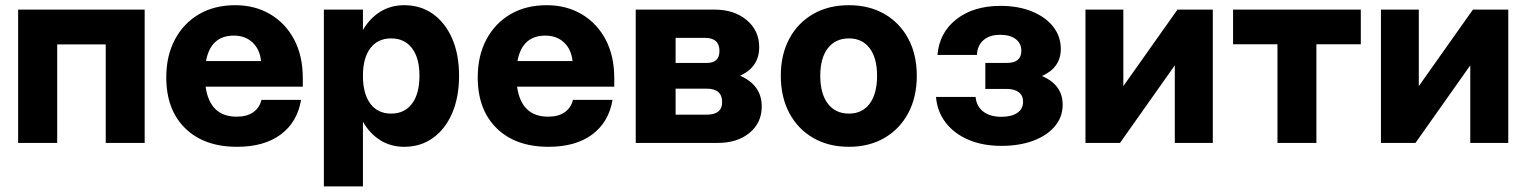

<svg xmlns="http://www.w3.org/2000/svg" viewBox="-20 -536 5724 720"><path d="M48 -500H522.5V0H376.5V-369.5H194.5V0H48Z M603.5 -246Q603.5 -327 636 -388Q668.5 -449 726.5 -482.8Q784.5 -516.5 862 -516.5Q936 -516.5 993.2 -482.8Q1050.5 -449 1083 -387.8Q1115.5 -326.5 1115.5 -243V-211H751Q767 -98.5 867.5 -98.5Q906 -98.5 929.8 -115.2Q953.5 -132 960.5 -161.5H1109Q1095 -78 1033 -31.8Q971 14.5 869 14.5Q745.5 14.5 674.5 -55Q603.5 -124.5 603.5 -246ZM857 -402.5Q770 -402.5 752.5 -307H959Q954.5 -351 927 -376.8Q899.5 -402.5 857 -402.5Z M1194.5 -500H1341V-423.5Q1366.5 -467.5 1406 -492Q1445.5 -516.5 1496 -516.5Q1557.5 -516.5 1603.8 -483.5Q1650 -450.5 1675.8 -391Q1701.5 -331.5 1701.5 -252Q1701.5 -172 1675.8 -112Q1650 -52 1603.8 -18.8Q1557.5 14.5 1496 14.5Q1445.5 14.5 1406 -10.2Q1366.5 -35 1341 -79.5V163H1194.5ZM1553 -252Q1553 -318.5 1525 -355.2Q1497 -392 1447 -392Q1396.5 -392 1368.8 -355.2Q1341 -318.5 1341 -252Q1341 -184.5 1368.8 -147.2Q1396.5 -110 1447 -110Q1497 -110 1525 -147.2Q1553 -184.5 1553 -252Z M1771.5 -246Q1771.5 -327 1804 -388Q1836.5 -449 1894.5 -482.8Q1952.5 -516.5 2030 -516.5Q2104 -516.5 2161.2 -482.8Q2218.5 -449 2251 -387.8Q2283.5 -326.5 2283.5 -243V-211H1919Q1935 -98.5 2035.5 -98.5Q2074 -98.5 2097.8 -115.2Q2121.5 -132 2128.5 -161.5H2277Q2263 -78 2201 -31.8Q2139 14.5 2037 14.5Q1913.5 14.5 1842.5 -55Q1771.5 -124.5 1771.5 -246ZM2025 -402.5Q1938 -402.5 1920.5 -307H2127Q2122.5 -351 2095 -376.8Q2067.5 -402.5 2025 -402.5Z M2755.5 -252Q2836.5 -216.5 2836.5 -137Q2836.5 -75.5 2790.8 -37.8Q2745 0 2671 0H2364V-500H2659.5Q2733 -500 2780 -460.8Q2827 -421.5 2827 -359Q2827 -285 2755.5 -252ZM2630.5 -300Q2678 -300 2678 -345Q2678 -394 2623.5 -394H2513.5V-300ZM2630 -106Q2688 -106 2688 -153Q2688 -203.5 2630.5 -203.5H2513.5V-106Z M2908 -252Q2908 -331.5 2940 -391Q2972 -450.5 3029.5 -483.5Q3087 -516.5 3163.5 -516.5Q3239.5 -516.5 3296.8 -483.5Q3354 -450.5 3386 -391Q3418 -331.5 3418 -252Q3418 -172 3386 -112Q3354 -52 3296.8 -18.8Q3239.5 14.5 3163.5 14.5Q3087 14.5 3029.5 -18.8Q2972 -52 2940 -112Q2908 -172 2908 -252ZM3269 -252Q3269 -318.5 3241.2 -355.2Q3213.5 -392 3163.5 -392Q3113 -392 3084.5 -355.2Q3056 -318.5 3056 -252Q3056 -184.5 3084.5 -147.2Q3113 -110 3163.5 -110Q3213.5 -110 3241.2 -147.2Q3269 -184.5 3269 -252Z M3887.5 -251Q3965 -217.5 3965 -143.5Q3965 -97.5 3936 -62.8Q3907 -28 3855.2 -8.5Q3803.5 11 3735 11Q3665.5 11 3612 -11.8Q3558.5 -34.5 3526.5 -76Q3494.5 -117.5 3490 -172.5H3638.5Q3641.5 -137.5 3667 -117.8Q3692.5 -98 3735 -98Q3773.5 -98 3795 -112.8Q3816.5 -127.5 3816.5 -154.5Q3816.5 -177.5 3800.5 -190Q3784.5 -202.5 3755.5 -202.5H3675V-300H3755.5Q3810 -300 3810 -345.5Q3810 -373.5 3788.8 -389.5Q3767.5 -405.5 3730.5 -405.5Q3691 -405.5 3668 -385.5Q3645 -365.5 3643.5 -330H3495.5Q3502.5 -414 3566.8 -464Q3631 -514 3732.5 -514Q3798.5 -514 3849.5 -493.2Q3900.5 -472.5 3929.2 -436.2Q3958 -400 3958 -352.5Q3958 -282.5 3887.5 -251Z M4192.5 -500V-213L4395.5 -500H4528V0H4385.5V-291L4180 0H4050.5V-500Z M5083 -500V-370H4916.5V0H4770.5V-370H4604V-500Z M5300.5 -500V-213L5503.5 -500H5636V0H5493.5V-291L5288 0H5158.5V-500Z"/></svg>

Font: Overused Grotesk
Style: Bold
Weight: 710
Version: Version 0.004